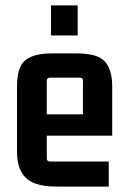

<svg xmlns="http://www.w3.org/2000/svg" viewBox="-20 -685 473 711"><path d="M382.8 5.9V-86.9H165Q153.3 -86.9 153.3 -98.6V-182.6H395.5V-365.2Q395.5 -450.2 345.7 -473.6Q315.4 -487.3 263.7 -487.3H172.9Q82 -487.3 57.6 -442.4Q43 -414.1 43 -365.2V-123Q43 -27.3 114.3 -3.9Q144.5 5.9 188.5 5.9ZM153.3 -385.7Q153.3 -397.5 165 -397.5H275.4Q287.1 -397.5 287.1 -385.7V-261.7H153.3ZM267.6 -553.7V-665H168.9V-553.7Z"/></svg>

Font: Gemunu Libre
Style: Bold
Weight: 700
Designer: Pushpananda Ekanayake, Sol Matas, Kosala Senevirathne
Foundry: Mooniak
Version: Version 1.001